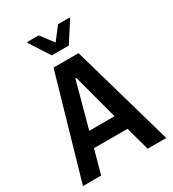

<svg xmlns="http://www.w3.org/2000/svg" viewBox="-211 -1010 1015 1126"><g transform="rotate(-30 296.0 -447.5)"><path d="M14 0 212 -688H381L578 0H452L408 -160H181L137 0ZM208 -262H379L297 -569H291ZM239 -755 153 -888V-895H231L296 -809L362 -895H440V-888L354 -755Z"/></g></svg>

Font: Saira SemiCondensed SemiBold
Style: Regular
Weight: 600
Width: 4
Designer: Hector Gatti with collaboration of the Omnibus-Type team
Foundry: Omnibus-Type
Version: Version 1.101